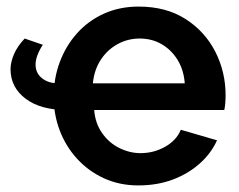

<svg xmlns="http://www.w3.org/2000/svg" viewBox="-20 -553 726 583"><path d="M55 -436 110 -417Q99 -400 93.5 -385Q88 -370 88 -357Q88 -331 107.5 -315.5Q127 -300 157 -300H300V-219H182Q103 -219 57.5 -253.5Q12 -288 12 -343Q12 -364 22.5 -388.5Q33 -413 55 -436ZM143 -259Q143 -315 161.5 -364.5Q180 -414 214 -452Q248 -490 295.5 -511.5Q343 -533 401 -533Q484 -533 543 -495.5Q602 -458 633.5 -396.5Q665 -335 665 -264Q665 -252 664 -239.5Q663 -227 661 -219H266Q269 -179 290 -149Q311 -119 342.5 -103.5Q374 -88 407 -88Q447 -88 481.5 -107.5Q516 -127 529 -159L639 -127Q621 -87 586 -56Q551 -25 504 -7.5Q457 10 400 10Q343 10 296 -11.5Q249 -33 214.5 -70.5Q180 -108 161.5 -156.5Q143 -205 143 -259ZM541 -300Q538 -341 519 -371.5Q500 -402 470.5 -419Q441 -436 404 -436Q368 -436 337 -419Q306 -402 286 -371.5Q266 -341 262 -300Z"/></svg>

Font: YasnoRaleway
Style: Bold
Weight: 700
Designer: Matt McInerney, Pablo Impallari, Rodrigo Fuenzalida
Foundry: Matt McInerney, Pablo Impallari, Rodrigo Fuenzalida
Version: Version 4.026